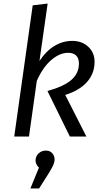

<svg xmlns="http://www.w3.org/2000/svg" viewBox="-20 -768 580 1080"><path d="M202 -425Q240 -482 287 -510Q334 -538 386 -538Q441 -538 476.5 -505Q512 -472 512 -420Q512 -356 470.5 -308Q429 -260 347 -234L466 0H373L247 -256Q340 -282 382 -319Q424 -356 424 -411Q424 -440 408.5 -455.5Q393 -471 363 -471Q316 -471 268.5 -430.5Q221 -390 187 -313L143 0H60L164 -738L248 -748ZM287 128Q287 144 280 160Q273 176 252 210L200 292H151L199 175Q180 156 180 135Q180 111 197 95Q214 79 238 79Q261 79 274 94Q287 109 287 128Z"/></svg>

Font: Fira Sans Book
Style: Italic
Weight: 350
Italic angle: -8°
Designer: bBox Type GmbH & Carrois Corporate GbR & Edenspiekermann AG
Foundry: bBox Type GmbH & Carrois Corporate GbR & Edenspiekermann AG
Version: Version 4.301